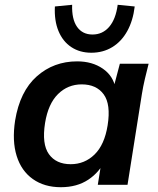

<svg xmlns="http://www.w3.org/2000/svg" viewBox="-20 -771 660 801"><path d="M234 10Q165 10 117 -24Q69 -58 49.5 -120.5Q30 -183 43 -268Q63 -390 133.5 -452.5Q204 -515 302 -515Q365 -515 409 -484.5Q453 -454 462 -402L452 -399L480 -505H600Q592 -474 584.5 -442Q577 -410 572 -379L512 0H388L405 -107H421Q396 -53 348.5 -21.5Q301 10 234 10ZM275 -86Q333 -86 374.5 -126.5Q416 -167 429 -248Q443 -336 412.5 -377.5Q382 -419 321 -419Q263 -419 222 -378.5Q181 -338 168 -258Q154 -170 184 -128Q214 -86 275 -86ZM361 -551Q313 -551 277.5 -574.5Q242 -598 224 -641.5Q206 -685 209 -744L281 -751Q279 -691 301.5 -659Q324 -627 366 -627Q408 -627 435.5 -659Q463 -691 471 -751L542 -744Q535 -685 511 -641.5Q487 -598 448.5 -574.5Q410 -551 361 -551Z"/></svg>

Font: Mulish ExtraLight
Style: Bold Italic
Weight: 700
Italic angle: -9°
Version: Version 3.603